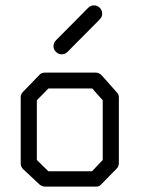

<svg xmlns="http://www.w3.org/2000/svg" viewBox="-20 -747 532 714"><path d="M179 -575Q179 -588 188 -597L308 -718Q317 -727 329 -727Q342 -727 351 -718Q360 -709 360 -696Q360 -684 351 -675L231 -554Q222 -545 209 -545Q197 -545 188 -554Q179 -563 179 -575ZM117 -374V-152L160 -110H322L362 -152V-374L323 -418H160ZM67 -407 128 -470Q135 -477 148 -477H336Q348 -477 358 -467L414 -404Q422 -396 422 -385V-140Q422 -128 413 -119L355 -60Q349 -53 337.5 -53H334H148Q137.5 -53 128 -60L66 -118Q57 -126 57 -140V-387Q57 -397 67 -407Z"/></svg>

Font: IBM 3270 Semi-Condensed
Style: Condensed
Weight: 400
Monospace: yes
Version: Version 2.3.1